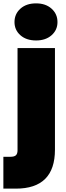

<svg xmlns="http://www.w3.org/2000/svg" viewBox="-54 -849 394 1139"><path d="M32 -718Q32 -766 67 -797.5Q102 -829 160 -829Q217 -829 252 -797.5Q287 -766 287 -718Q287 -671 252 -640Q217 -609 160 -609Q102 -609 67 -640Q32 -671 32 -718ZM272 39Q272 270 40 270H-34V81H9Q31 81 40.5 72Q50 63 50 43V-564H272Z"/></svg>

Font: Poppins Black A&M
Style: Regular
Weight: 900
Designer: Ninad Kale (Devanagari), Jonny Pinhorn (Latin)
Foundry: Indian Type Foundry
Version: 4.004